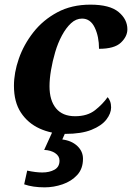

<svg xmlns="http://www.w3.org/2000/svg" viewBox="-20 -566 568 826"><path d="M261 10Q201 10 150.5 -13Q100 -36 70 -81.5Q40 -127 40 -197Q40 -253 61 -313.5Q82 -374 123.5 -427Q165 -480 226.5 -513Q288 -546 369 -546Q452 -546 490 -514.5Q528 -483 528 -440Q528 -409 500 -382.5Q472 -356 406 -356Q406 -409 387.5 -447.5Q369 -486 333 -486Q307 -486 285.5 -466Q264 -446 246.5 -413.5Q229 -381 217.5 -342Q206 -303 199.5 -264.5Q193 -226 193 -195Q193 -134 221 -100Q249 -66 303 -66Q356 -66 389 -92Q422 -118 443 -148Q449 -142 453.5 -130.5Q458 -119 458 -104Q458 -78 437.5 -51.5Q417 -25 373.5 -7.5Q330 10 261 10ZM172 240Q121 240 84 227L97 168Q134 176 162 176Q193 176 214.5 164Q236 152 236 125Q236 105 217 92.5Q198 80 170 79L210 -9H267L248 34Q288 39 312.5 62Q337 85 337 117Q337 160 312 187Q287 214 249 227Q211 240 172 240Z"/></svg>

Font: Noto Serif
Style: Bold Italic
Weight: 700
Italic angle: -12°
Designer: Monotype Design Team
Foundry: Monotype Imaging Inc.
Version: Version 2.013